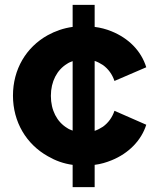

<svg xmlns="http://www.w3.org/2000/svg" viewBox="-20 -765 651 785"><path d="M367 0V-91C392 -94 415 -101 437 -110C506 -138 558 -191 578 -255L448 -312C439 -285 423 -263 401 -247C390 -240 379 -234 367 -230V-516C379 -512 390 -506 401 -499C423 -483 439 -461 448 -434L578 -490C557 -558 505 -609 436 -637C414 -646 391 -652 367 -655V-745H277V-655C240 -650 206 -638 175 -621C87 -572 33 -482 33 -374C33 -266 88 -175 176 -126C207 -108 240 -96 277 -91V0ZM277 -231C269 -234 261 -237 254 -242C213 -267 188 -314 188 -373C188 -432 213 -479 254 -504C261 -509 269 -512 277 -515Z"/></svg>

Font: Plus Jakarta Sans ExtraBold
Style: Regular
Weight: 800
Designer: Gumpita Rahayu
Foundry: Tokotype
Version: Version 2.071;gftools[0.9.30]